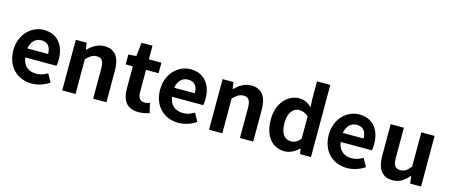

<svg xmlns="http://www.w3.org/2000/svg" viewBox="-49 -1418 4807 2052"><g transform="rotate(15 2354.0 -392.0)"><path d="M323 14C392 14 463 -10 518 -48L468 -138C427 -113 388 -100 343 -100C259 -100 199 -147 187 -238H532C536 -252 539 -279 539 -306C539 -462 459 -574 305 -574C172 -574 44 -461 44 -280C44 -95 166 14 323 14ZM184 -337C196 -418 248 -460 307 -460C380 -460 413 -412 413 -337Z M660 0H807V-385C848 -426 878 -448 923 -448C978 -448 1002 -418 1002 -331V0H1149V-349C1149 -490 1097 -574 976 -574C900 -574 843 -534 794 -486H791L780 -560H660Z M1506 14C1555 14 1594 2 1625 -7L1600 -114C1585 -108 1563 -102 1545 -102C1495 -102 1468 -132 1468 -196V-444H1607V-560H1468V-711H1347L1330 -560L1243 -553V-444H1322V-195C1322 -71 1373 14 1506 14Z M1947 14C2016 14 2087 -10 2142 -48L2092 -138C2051 -113 2012 -100 1967 -100C1883 -100 1823 -147 1811 -238H2156C2160 -252 2163 -279 2163 -306C2163 -462 2083 -574 1929 -574C1796 -574 1668 -461 1668 -280C1668 -95 1790 14 1947 14ZM1808 -337C1820 -418 1872 -460 1931 -460C2004 -460 2037 -412 2037 -337Z M2284 0H2431V-385C2472 -426 2502 -448 2547 -448C2602 -448 2626 -418 2626 -331V0H2773V-349C2773 -490 2721 -574 2600 -574C2524 -574 2467 -534 2418 -486H2415L2404 -560H2284Z M3122 14C3180 14 3236 -17 3277 -58H3281L3292 0H3412V-798H3265V-601L3270 -513C3230 -550 3191 -574 3128 -574C3008 -574 2893 -462 2893 -280C2893 -96 2982 14 3122 14ZM3160 -107C3086 -107 3044 -165 3044 -282C3044 -393 3097 -453 3160 -453C3196 -453 3231 -442 3265 -411V-165C3233 -123 3199 -107 3160 -107Z M3813 14C3882 14 3953 -10 4008 -48L3958 -138C3917 -113 3878 -100 3833 -100C3749 -100 3689 -147 3677 -238H4022C4026 -252 4029 -279 4029 -306C4029 -462 3949 -574 3795 -574C3662 -574 3534 -461 3534 -280C3534 -95 3656 14 3813 14ZM3674 -337C3686 -418 3738 -460 3797 -460C3870 -460 3903 -412 3903 -337Z M4317 14C4394 14 4447 -24 4495 -81H4499L4510 0H4630V-560H4483V-182C4445 -132 4415 -112 4370 -112C4315 -112 4290 -142 4290 -229V-560H4144V-211C4144 -70 4196 14 4317 14Z"/></g></svg>

Font: Noto Sans CJK TC
Style: Bold
Weight: 700
Designer: Ryoko NISHIZUKA 西塚涼子 (kana, bopomofo & ideographs); Paul D. Hunt (Latin, Greek & Cyrillic); Sandoll Communications 산돌커뮤니
Foundry: Adobe
Version: Version 2.004;hotconv 1.0.118;makeotfexe 2.5.65603